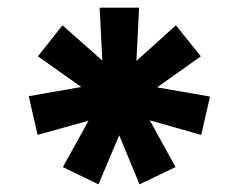

<svg xmlns="http://www.w3.org/2000/svg" viewBox="-20 -865 623 501"><path d="M390 -637 528 -613 505 -513 371 -551 438 -429 344 -384 291 -512 237 -384 144 -429 211 -550 78 -513 55 -614 192 -638 79 -718 143 -799 247 -707 240 -845H343L336 -706L439 -799L504 -718Z"/></svg>

Font: Sinkin Sans 700 Bold
Style: Bold
Weight: 700
Designer: Keith Bates
Foundry: K-Type
Version: Sinkin Sans (version 1.0)  by Keith Bates   •   © 2014   www